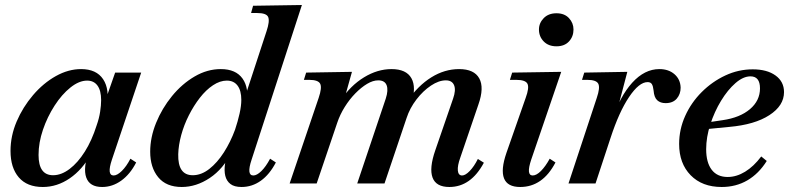

<svg xmlns="http://www.w3.org/2000/svg" viewBox="-20 -733 3152 767"><path d="M151 14Q88 14 55 -24.5Q22 -63 22 -130Q22 -190 46.5 -247.5Q71 -305 112 -353Q153 -401 203 -429Q253 -457 304 -457Q365 -457 392 -416.5Q419 -376 406 -306H392L440 -443H544L427 -95Q406 -32 434 -32Q448 -32 466.5 -50Q485 -68 501 -99L524 -84Q500 -37 464.5 -11.5Q429 14 388 14Q338 14 324.5 -24Q311 -62 336 -133L344 -118Q309 -55 258.5 -20.5Q208 14 151 14ZM192 -33Q225 -33 258 -58Q291 -83 319 -127.5Q347 -172 366 -232Q376 -260 380 -286.5Q384 -313 384 -333Q384 -371 369.5 -391Q355 -411 328 -411Q296 -411 261.5 -383.5Q227 -356 198 -311Q169 -266 151.5 -214.5Q134 -163 134 -114Q134 -33 192 -33Z M706 14Q644 14 612 -25Q580 -64 580 -127Q580 -184 603.5 -242Q627 -300 667 -349Q707 -398 757.5 -427.5Q808 -457 862 -457Q922 -457 949 -419Q976 -381 965 -315L948 -313L1045 -609Q1058 -648 1051.5 -664.5Q1045 -681 1007 -681H983L991 -710L1186 -713L985 -95Q964 -32 992 -32Q1006 -32 1024 -49.5Q1042 -67 1059 -99L1082 -84Q1057 -36 1022 -11Q987 14 945 14Q916 14 900.5 2Q885 -10 880 -30.5Q875 -51 879 -78.5Q883 -106 894 -138L906 -126Q872 -58 818 -22Q764 14 706 14ZM750 -33Q784 -33 816 -58Q848 -83 874.5 -124.5Q901 -166 919 -215Q930 -248 937 -279Q944 -310 944 -334Q944 -371 929 -391Q914 -411 886 -411Q859 -411 831 -392.5Q803 -374 778.5 -342.5Q754 -311 734.5 -272.5Q715 -234 704 -193.5Q693 -153 692 -117Q690 -33 750 -33Z M1775 14Q1722 14 1708 -23.5Q1694 -61 1719 -133L1790 -339Q1802 -373 1794 -392.5Q1786 -412 1761 -412Q1733 -412 1701.5 -391Q1670 -370 1643.5 -335.5Q1617 -301 1604 -261L1516 0H1407L1521 -339Q1532 -373 1524.5 -392.5Q1517 -412 1491 -412Q1470 -412 1446.5 -398Q1423 -384 1399.5 -360Q1376 -336 1357 -305.5Q1338 -275 1327 -242L1245 0H1137L1253 -342Q1267 -383 1259 -398.5Q1251 -414 1215 -414H1194L1203 -443L1386 -446L1349 -314L1341 -332Q1380 -391 1434 -424Q1488 -457 1544 -457Q1603 -457 1623.5 -420.5Q1644 -384 1623 -320L1607 -329Q1650 -391 1703 -424Q1756 -457 1814 -457Q1874 -457 1894.5 -420Q1915 -383 1891 -315L1819 -104Q1807 -71 1809 -51.5Q1811 -32 1826 -32Q1839 -32 1856.5 -50Q1874 -68 1889 -98L1913 -83Q1861 14 1775 14Z M2058 14Q2007 14 1993.5 -20.5Q1980 -55 2003 -122L2080 -342Q2095 -383 2087 -398.5Q2079 -414 2042 -414H2017L2026 -443L2222 -446L2102 -95Q2081 -32 2108 -32Q2123 -32 2141 -50Q2159 -68 2176 -99L2199 -84Q2148 14 2058 14ZM2203 -548Q2171 -548 2152 -567.5Q2133 -587 2133 -615Q2133 -641 2152 -660.5Q2171 -680 2203 -680Q2235 -680 2253 -660.5Q2271 -641 2271 -615Q2271 -587 2253 -567.5Q2235 -548 2203 -548Z M2251 0 2364 -342Q2378 -383 2370 -398.5Q2362 -414 2326 -414H2305L2314 -443L2486 -446L2438 -263L2423 -248Q2456 -348 2505.5 -402.5Q2555 -457 2614 -457Q2651 -457 2674.5 -436.5Q2698 -416 2699 -383Q2699 -357 2683.5 -339Q2668 -321 2639 -321Q2618 -321 2605.5 -332.5Q2593 -344 2591 -371Q2589 -389 2584 -397Q2579 -405 2567 -405Q2533 -405 2493 -345.5Q2453 -286 2419 -182L2359 0Z M2863 14Q2785 14 2739 -33Q2693 -80 2693 -158Q2693 -216 2717 -269.5Q2741 -323 2783 -365Q2825 -407 2877.5 -431.5Q2930 -456 2987 -456Q3044 -456 3078 -431.5Q3112 -407 3112 -365Q3112 -311 3053.5 -273Q2995 -235 2893 -226L2790 -216L2793 -242L2867 -253Q2936 -263 2976 -297Q3016 -331 3016 -380Q3016 -428 2978 -428Q2949 -428 2918 -401Q2887 -374 2860.5 -330.5Q2834 -287 2817.5 -236Q2801 -185 2801 -137Q2801 -84 2823 -55Q2845 -26 2887 -26Q2922 -26 2956.5 -47Q2991 -68 3021 -108L3043 -90Q3011 -39 2965.5 -12.5Q2920 14 2863 14Z"/></svg>

Font: Baskervville SemiBold
Style: Italic
Weight: 600
Italic angle: -18°
Version: Version 1.100